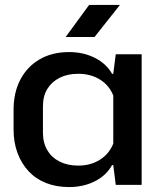

<svg xmlns="http://www.w3.org/2000/svg" viewBox="-20 -749 647 778"><path d="M260 9Q208 9 166.5 -7.5Q125 -24 96 -55Q67 -86 51 -129Q35 -172 35 -224V-304Q35 -374 62.5 -426.5Q90 -479 140.5 -508.5Q191 -538 260 -538Q318 -538 364.5 -514.5Q411 -491 434 -450H439L449 -529H554V0H449L439 -80H434Q411 -38 364.5 -14.5Q318 9 260 9ZM297 -78Q347 -78 384.5 -101.5Q422 -125 439 -167V-362Q422 -404 384.5 -427Q347 -450 297 -450Q254 -450 222 -434Q190 -418 172 -389Q154 -360 154 -318V-211Q154 -170 172 -140Q190 -110 222 -94Q254 -78 297 -78ZM246 -599 341 -729H466L363 -599Z"/></svg>

Font: Hubot Sans Condensed ExtraLight Medium
Style: Regular
Weight: 500
Version: Version 2.000